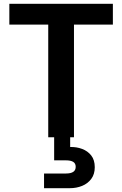

<svg xmlns="http://www.w3.org/2000/svg" viewBox="-20 -720 641 1007"><path d="M233 0V-591H29V-700H572V-591H368V0ZM211 267V190H326Q351 190 364 181.5Q377 173 377 155Q377 137 364 129Q351 121 326 121H264V-4H348V51Q381 50 410.5 61Q440 72 458.5 95.5Q477 119 477 157Q477 194 458.5 218.5Q440 243 410.5 255Q381 267 346 267Z"/></svg>

Font: DM Sans 11pt
Style: Bold
Weight: 700
Version: Version 4.004;gftools[0.9.30]